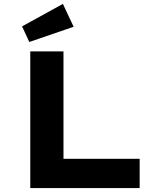

<svg xmlns="http://www.w3.org/2000/svg" viewBox="-20 -963 816 983"><path d="M135 0V-700H305V-150H695V0ZM130 -748 93 -828 302 -943 357 -826Z"/></svg>

Font: Lexend Giga
Style: Bold
Weight: 700
Version: Version 1.007